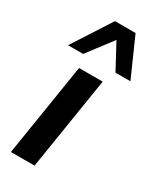

<svg xmlns="http://www.w3.org/2000/svg" viewBox="-194 -818 726 879"><g transform="rotate(30 169.0 -378.5)"><path d="M26 0 104 -489H229L151 0ZM8 -554 139 -757H248L338 -554H259L188 -686L88 -554Z"/></g></svg>

Font: Nunito Sans 12pt
Style: Bold Italic
Weight: 700
Italic angle: -9°
Designer: Vernon Adams
Foundry: Vernon Adams
Version: Version 3.101;gftools[0.9.27]